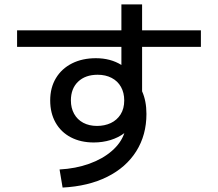

<svg xmlns="http://www.w3.org/2000/svg" viewBox="-20 -803 978 861"><path d="M537.6 -206.1Q511.2 -186 475.6 -175Q439.9 -164.1 400.4 -164.1Q341.8 -164.1 297.6 -187.3Q253.4 -210.4 229.2 -253.2Q205.1 -295.9 205.1 -352.5Q205.1 -409.7 230.7 -452.4Q256.3 -495.1 302.7 -518.6Q349.1 -542 410.2 -542Q475.6 -542 524.4 -511.7V-592.8H56.6V-667H524.4V-783.2H617.2V-667H880.9V-592.8H617.2V-393.6Q636.7 -350.1 636.7 -292Q636.7 -197.3 591.1 -124.8Q545.4 -52.2 460.7 -10Q376 32.2 260.7 38.1L247.1 -43Q319.3 -46.9 379.9 -68.6Q440.4 -90.3 481.4 -126Q522.5 -161.6 537.6 -206.1ZM537.1 -352.5Q537.1 -387.2 522.5 -413.3Q507.8 -439.5 480.7 -453.6Q453.6 -467.8 418 -467.8Q362.8 -467.8 330.3 -436.8Q297.9 -405.8 297.9 -352.5Q297.9 -318.8 312.3 -292.7Q326.7 -266.6 353.3 -252.4Q379.9 -238.3 415 -238.3Q449.2 -238.3 476.8 -251.2Q504.4 -264.2 520.8 -290Q537.1 -315.9 537.1 -352.5Z"/></svg>

Font: Pretendard JP Medium
Style: Regular
Weight: 500
Designer: Base glyphs from Inter by Rasmus Andersson; Hangeul glyphs from Noto Sans CJK(Source Han Sans) by Jang Soo-young and Kan
Foundry: Kil Hyung-jin
Version: Version 1.309